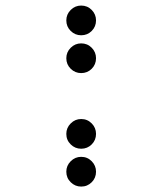

<svg xmlns="http://www.w3.org/2000/svg" viewBox="-20 -689 587 694"><path d="M327.1 -615.2Q327.1 -592.8 311.5 -577.1Q295.9 -561.5 273.4 -561.5Q251.5 -561.5 235.6 -577.1Q219.7 -592.8 219.7 -615.2Q219.7 -637.2 235.6 -653.1Q251.5 -668.9 273.4 -668.9Q295.9 -668.9 311.5 -653.1Q327.1 -637.2 327.1 -615.2ZM327.1 -478.5Q327.1 -456.1 311.5 -440.4Q295.9 -424.8 273.4 -424.8Q251.5 -424.8 235.6 -440.4Q219.7 -456.1 219.7 -478.5Q219.7 -500.5 235.6 -516.4Q251.5 -532.2 273.4 -532.2Q295.9 -532.2 311.5 -516.4Q327.1 -500.5 327.1 -478.5ZM327.1 -205.1Q327.1 -182.6 311.5 -167Q295.9 -151.4 273.4 -151.4Q251.5 -151.4 235.6 -167Q219.7 -182.6 219.7 -205.1Q219.7 -227.1 235.6 -242.9Q251.5 -258.8 273.4 -258.8Q295.9 -258.8 311.5 -242.9Q327.1 -227.1 327.1 -205.1ZM327.1 -68.4Q327.1 -45.9 311.5 -30.3Q295.9 -14.6 273.4 -14.6Q251.5 -14.6 235.6 -30.3Q219.7 -45.9 219.7 -68.4Q219.7 -90.3 235.6 -106.2Q251.5 -122.1 273.4 -122.1Q295.9 -122.1 311.5 -106.2Q327.1 -90.3 327.1 -68.4Z"/></svg>

Font: DatDot
Style: Regular
Weight: 400
Designer: GGBot
Version: 1.00